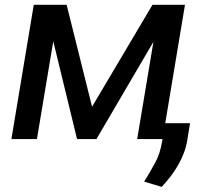

<svg xmlns="http://www.w3.org/2000/svg" viewBox="-20 -565 867 780"><path d="M26.3 0 117.2 -545.5H250.7L354 -131.4L599.4 -545.5H731.5L651.3 -64.6H752.1L740.1 8.2Q735.8 33.7 726.2 58.4Q716.6 83.1 703.1 106.5Q689.6 130 672.8 152Q655.9 174 636.7 194.2L565.7 172.9Q578.1 152.7 589.3 133.5Q600.5 114.3 610.8 95.2Q621.1 76 627.7 55.4Q634.2 34.8 638.1 12.1L640.3 0H537.3L603.3 -395.2L371.8 0H293L196.4 -397.4L130 0Z"/></svg>

Font: Inter P Medium
Style: Italic
Weight: 500
Italic angle: 9.39999°
Designer: Rasmus Andersson
Foundry: rsms
Version: Version 3.018;git-588b23468